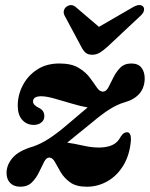

<svg xmlns="http://www.w3.org/2000/svg" viewBox="-20 -715 583 747"><path d="M489.5 -170.5Q485 -113.5 460.8 -72.8Q436.5 -32 398.8 -10.2Q361 11.5 317.5 11.5Q276.5 11.5 253 -5.5Q229.5 -22.5 216.2 -45Q203 -67.5 193.8 -84.5Q184.5 -101.5 172.5 -102Q160.5 -102.5 151.8 -85.5Q143 -68.5 132.2 -45.8Q121.5 -23 104.5 -5.8Q87.5 11.5 59 11.5Q34.5 11.5 20 -2.8Q5.5 -17 5.5 -42.5Q5.5 -73.5 29.2 -101.2Q53 -129 110.5 -145.5Q140 -156 169.2 -174.8Q198.5 -193.5 236.5 -225.5Q264 -249 285.2 -266.8Q306.5 -284.5 321 -297Q294 -301.5 259.2 -312Q224.5 -322.5 192.2 -331.5Q160 -340.5 140.5 -340.5Q108.5 -340.5 108.5 -320Q108.5 -306 132 -295Q152.5 -285 152.5 -263Q152.5 -247.5 140.5 -238.2Q128.5 -229 112 -229Q84 -229 66.5 -248.5Q49 -268 49 -304Q49 -345 68.5 -382.8Q88 -420.5 124.2 -444.2Q160.5 -468 211 -468Q257.5 -468 285.2 -451.5Q313 -435 329.2 -413.2Q345.5 -391.5 356.5 -375Q367.5 -358.5 380 -358.5Q393 -358.5 401.8 -375Q410.5 -391.5 421 -413.2Q431.5 -435 447.8 -451.5Q464 -468 491 -468Q517.5 -468 530.2 -451.8Q543 -435.5 543 -409.5Q542 -338 462 -316Q436.5 -308.5 407.5 -290.5Q378.5 -272.5 337.5 -238Q302.5 -209.5 279.5 -191Q256.5 -172.5 241.5 -160Q268 -156.5 301.8 -148.8Q335.5 -141 365 -141Q394.5 -141 416 -150.2Q437.5 -159.5 449.5 -183Q456.5 -193.5 462 -197Q467.5 -200.5 474 -200.5Q490 -200.5 489.5 -170.5ZM398.5 -533.5Q382 -518.5 368.5 -510.2Q355 -502 338.5 -502Q322 -502 312.8 -510.2Q303.5 -518.5 296 -533.5L232 -653Q226 -664 228.5 -673.5Q231 -683 238 -688.5Q258 -703 276.5 -686L365 -610.5L495.5 -686Q525 -703.5 537.5 -688.5Q542 -683 539.8 -673Q537.5 -663 525 -652Z"/></svg>

Font: Fraunces 72pt Soft
Style: Bold Italic
Weight: 700
Italic angle: -16°
Version: Version 1.000;[b76b70a41]